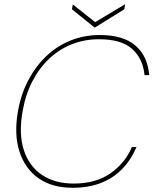

<svg xmlns="http://www.w3.org/2000/svg" viewBox="-20 -878 727 910"><path d="M325 12Q226 12 162 -33.5Q98 -79 72 -160.5Q46 -242 65 -350Q79 -431 114 -497.5Q149 -564 199.5 -612Q250 -660 314.5 -686Q379 -712 453 -712Q564 -712 622 -662Q680 -612 687 -522H665Q658 -599 607 -645.5Q556 -692 449 -692Q382 -692 322.5 -669Q263 -646 215.5 -602Q168 -558 134.5 -494.5Q101 -431 87 -350Q68 -243 93 -166.5Q118 -90 179 -49Q240 -8 329 -8Q434 -8 503.5 -56.5Q573 -105 605 -181H627Q601 -120 558.5 -76.5Q516 -33 457.5 -10.5Q399 12 325 12ZM573 -858 569 -834 429 -747 321 -834 325 -857 431 -773Z"/></svg>

Font: DM Sans 20pt Thin
Style: Italic
Weight: 250
Italic angle: -10°
Version: Version 4.004;gftools[0.9.30]